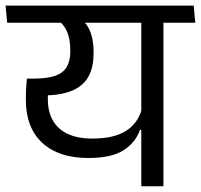

<svg xmlns="http://www.w3.org/2000/svg" viewBox="-40 -652 704 672"><path d="M532 -593.5H454.5V0H532ZM402.5 -572.5H643.5L638 -632.5H397ZM-20.5 -632.5 -15 -572.5H596.5L591.5 -632.5ZM244 -585.5H158Q183 -568 194.5 -541.8Q206 -515.5 206 -477V-471.5Q206 -439 193.5 -417.8Q181 -396.5 153.2 -386.8Q125.5 -377 80 -377H54L79 -317L115.5 -318Q204 -319 245.8 -354.8Q287.5 -390.5 287.5 -464V-471Q287.5 -509.5 277 -538.5Q266.5 -567.5 244 -585.5ZM50.5 -307.5V-303Q50.5 -205 108 -152Q165.5 -99 269 -99Q349.5 -99 391.8 -125.8Q434 -152.5 450 -197.5H458L456.5 -271Q443 -220.5 400.8 -193.8Q358.5 -167 283.5 -167Q231.5 -167 196.8 -183.5Q162 -200 144.8 -230.8Q127.5 -261.5 127.5 -304V-358L54 -377Q52 -356.5 51.2 -340.2Q50.5 -324 50.5 -307.5Z"/></svg>

Font: Anek Devanagari Medium
Style: Regular
Weight: 400
Version: Version 1.003